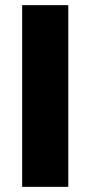

<svg xmlns="http://www.w3.org/2000/svg" viewBox="-20 -725 351 745"><path d="M66 0V-705H245V0Z"/></svg>

Font: Nunito Sans 10pt SemiCondensed Black
Style: Regular
Weight: 900
Width: 4
Designer: Vernon Adams
Foundry: Vernon Adams
Version: Version 3.101;gftools[0.9.27]